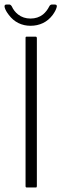

<svg xmlns="http://www.w3.org/2000/svg" viewBox="-38 -829 280 849"><path d="M75 -6V-662Q75 -667 80 -667H119Q125 -667 125 -660V-6Q125 0 121 0H80Q75 0 75 -6ZM97 -715Q68 -715 43.5 -727Q19 -739 1 -763Q-13 -781 -17 -795Q-21 -809 -9 -809H3Q9 -809 14 -801Q24 -779 42 -765Q65 -747 97 -747Q129 -747 152 -765Q169 -779 180 -801Q184 -809 192 -809H204Q217 -809 212 -795Q208 -781 195 -763Q177 -739 152 -727Q127 -715 97 -715Z"/></svg>

Font: Vivano Light
Style: Regular
Weight: 300
Designer: Joe Prince, Josias Burgherr
Version: Version 2.064;September 19, 2022;FontCreator 14.0.0.2877 64-